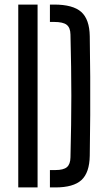

<svg xmlns="http://www.w3.org/2000/svg" viewBox="-20 -820 467 840"><path d="M59.9 0V-800H144.4V0ZM198.4 0V-76H222.1Q258 -76 272.9 -88.9Q287.8 -101.8 288.3 -131.6Q290.2 -206.9 291.1 -272.4Q292.1 -338 292.1 -400.3Q292.1 -462.6 291.1 -528.2Q290.2 -593.8 288.3 -669Q287.8 -698.7 271.9 -711.4Q256 -724 216.9 -724H198.4V-800H216.9Q299.2 -800 335.4 -767.8Q371.5 -735.5 372.7 -661.8Q374.2 -568.4 374.7 -484.3Q375.2 -400.1 374.7 -316.1Q374.2 -232.2 372.7 -138.8Q371.5 -64.6 336.4 -32.3Q301.2 0 222.1 0Z"/></svg>

Font: Big Shoulders Stencil Text SC Thin
Style: Regular
Weight: 100
Designer: Patric King
Foundry: XO Type Co
Version: Version 2.001